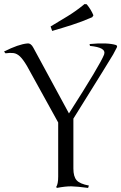

<svg xmlns="http://www.w3.org/2000/svg" viewBox="-35 -922 599 950"><path d="M100.1 -707Q118.2 -709 129.9 -686L306.2 -360.8Q460.4 -601.6 480 -651.9Q486.3 -669.9 468.8 -680.4Q451.2 -690.9 410.2 -694.8L408.2 -704.1Q496.1 -712.4 539.1 -699.2Q546.9 -695.3 543 -687Q534.7 -670.4 524.9 -652.6Q515.1 -634.8 328.1 -335V-87.9Q328.1 -48.3 344 -30.3Q359.9 -12.2 404.8 -3.9L400.9 7.8Q346.7 0.5 318.4 0Q290 -0.5 246.1 7.8L243.2 2.9Q252.9 -11.2 252.9 -48.8V-315.9L98.1 -596.2Q78.6 -628.9 63.5 -643.1Q48.3 -657.2 31.7 -659.4Q15.1 -661.6 -7.8 -658.2L-15.1 -667Q56.6 -703.1 100.1 -707ZM394 -900.9Q405.3 -887.2 413.6 -873.3Q421.9 -859.4 427.2 -846.2L421.4 -836.9Q371.1 -814.9 322 -799.1Q272.9 -783.2 223.1 -769L215.3 -791Q256.8 -815.9 299.1 -841.6Q341.3 -867.2 383.3 -901.9Z"/></svg>

Font: Junge
Style: Regular
Weight: 400
Designer: Alexei Vanyashin
Foundry: Cyreal (www.cyreal.org)
Version: Version 1.002